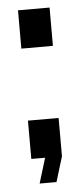

<svg xmlns="http://www.w3.org/2000/svg" viewBox="-46 -513 268 624"><g transform="rotate(-5 88.0 -201.5)"><path d="M140 -360H37V-485H140ZM38 -125H138V0L113 82H58L83 0H38Z"/></g></svg>

Font: Non Bureau
Style: Regular
Weight: 400
Designer: Jona Saucedo
Foundry: Non Foundry
Version: Version 1.000; ttfautohint (v1.8.4)